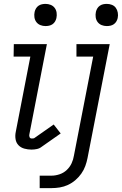

<svg xmlns="http://www.w3.org/2000/svg" viewBox="-20 -757 627 987"><path d="M214 -623Q200 -623 187.5 -628Q175 -633 167 -643.5Q159 -654 157 -668Q155 -682 158 -696Q160 -705 165 -713.5Q170 -722 178 -727.5Q186 -733 195.5 -735Q205 -737 214 -737Q228 -737 240.5 -732Q253 -727 261 -716.5Q269 -706 271 -692Q273 -678 270 -664Q268 -655 263 -646.5Q258 -638 250 -632.5Q242 -627 232.5 -625Q223 -623 214 -623ZM142 12Q123 12 105 7Q87 2 75 -10.5Q63 -23 60 -41.5Q57 -60 61 -79L136 -466H50L51 -530H221L131 -67Q129 -59 132 -52Q135 -45 143 -45Q147 -45 151.5 -45.5Q156 -46 159 -49L256 -117L292 -71L195 -3Q184 6 170 9Q156 12 142 12ZM529 -623Q515 -623 502.5 -628Q490 -633 482 -643.5Q474 -654 472 -668Q470 -682 473 -696Q475 -705 480 -713.5Q485 -722 493 -727.5Q501 -733 510 -735Q519 -737 529 -737Q543 -737 555.5 -732Q568 -727 575.5 -716.5Q583 -706 585.5 -692Q588 -678 585 -664Q583 -655 578 -646.5Q573 -638 565 -632.5Q557 -627 547.5 -625Q538 -623 529 -623ZM184 210V146H245Q265 146 286 139Q307 132 323 117Q339 102 348 82.5Q357 63 360 43L459 -466H373V-530H544L430 55Q426 76 418.5 96.5Q411 117 398 135.5Q385 154 367.5 169Q350 184 329.5 193.5Q309 203 287.5 206.5Q266 210 246 210Z"/></svg>

Font: Lode Term
Style: Italic
Weight: 400
Italic angle: -11°
Monospace: yes
Designer: Belleve Invis
Foundry: Belleve Invis
Version: Version 29.2.0